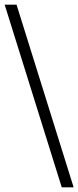

<svg xmlns="http://www.w3.org/2000/svg" viewBox="-20 -755 336 824"><path d="M296 49H245L0 -735H51Z"/></svg>

Font: Archivo SemiExpanded Thin
Style: Regular
Weight: 250
Width: 6
Designer: Hector Gatti
Foundry: Omnibus-Type
Version: Version 2.001